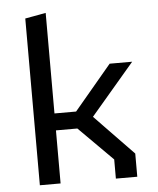

<svg xmlns="http://www.w3.org/2000/svg" viewBox="-54 -811 708 858"><g transform="rotate(-5 300.0 -382.5)"><path d="M431 0V-86L279 -238H183V0H90V-748L183 -765V-314H280L448 -514H549L353 -284L527 -104V0Z"/></g></svg>

Font: Moralerspace Krypton JPDOC
Style: Regular
Weight: 400
Version: v0.0.6; ttfautohint (v1.8.4.7-5d5b-dirty) -l 6 -r 45 -G 200 